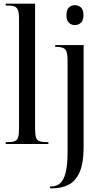

<svg xmlns="http://www.w3.org/2000/svg" viewBox="-20 -780 539 1040"><path d="M385 -644Q367 -644 353.5 -656.5Q340 -669 340 -698Q340 -728 353.5 -740Q367 -752 385 -752Q404 -752 418 -740Q432 -728 432 -698Q432 -669 418 -656.5Q404 -644 385 -644ZM251 240V230H257Q286 230 305.5 213Q325 196 335.5 155.5Q346 115 346 43V-454Q346 -501 332.5 -513.5Q319 -526 287 -526H279V-536H433V14Q433 104 411 153Q389 202 351 221Q313 240 265 240ZM11 0V-10H17Q44 -10 58.5 -15Q73 -20 78 -35.5Q83 -51 83 -83V-680Q83 -713 76 -727.5Q69 -742 56 -746Q43 -750 23 -750H11V-760H170V-83Q170 -51 175 -35.5Q180 -20 194.5 -15Q209 -10 236 -10H242V0Z"/></svg>

Font: Noto Serif Display ExtraCondensed
Style: Regular
Weight: 400
Width: 2
Designer: Monotype Design Team
Foundry: Monotype Imaging Inc.
Version: Version 2.009